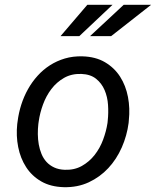

<svg xmlns="http://www.w3.org/2000/svg" viewBox="-20 -774 653 804"><path d="M53.7 -265.6Q58.1 -301.3 69.1 -335.7Q80.1 -370.1 97.2 -400.6Q114.3 -431.2 137.5 -456.8Q160.6 -482.4 189.2 -500.7Q217.8 -519 251.7 -529.1Q285.6 -539.1 324.7 -538.1Q380.4 -536.6 419.7 -513.4Q459 -490.2 482.9 -452.9Q506.8 -415.5 515.9 -367.9Q524.9 -320.3 519.5 -270.5L518.6 -259.3Q511.7 -206.1 490 -156.7Q468.3 -107.4 433.6 -70.1Q398.9 -32.7 351.8 -10.7Q304.7 11.2 247.1 9.8Q191.9 8.3 152.6 -14.4Q113.3 -37.1 89.4 -74.2Q65.4 -111.3 56.2 -158.2Q46.9 -205.1 52.2 -254.9ZM140.6 -254.9Q138.2 -234.4 138.4 -212.4Q138.7 -190.4 142.3 -169.4Q146 -148.4 153.8 -129.4Q161.6 -110.4 174.8 -95.9Q188 -81.5 206.8 -72.8Q225.6 -64 251 -63Q291.5 -61.5 322.8 -79.1Q354 -96.7 376.2 -125Q398.4 -153.3 411.6 -188.7Q424.8 -224.1 430.2 -259.3L431.2 -270Q434.6 -300.8 432.4 -334.5Q430.2 -368.2 418 -396.7Q405.8 -425.3 382.3 -444.1Q358.9 -462.9 320.8 -464.4Q279.8 -465.8 248.5 -448Q217.3 -430.2 195.3 -401.4Q173.3 -372.6 160.2 -336.7Q147 -300.8 142.1 -265.6ZM498 -753.9H612.8L445.3 -622.6H356.9ZM345.7 -753.9H451.2L312 -622.6H233.4Z"/></svg>

Font: Roboto Mono
Style: Italic
Weight: 400
Designer: Google
Version: Version 2.000985; 2015; ttfautohint (v1.3)